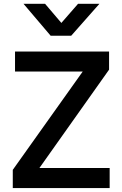

<svg xmlns="http://www.w3.org/2000/svg" viewBox="-20 -964 624 984"><path d="M45.5 0V-93.5L404 -597.5H57V-700H539V-607L182 -103H542V0ZM239.5 -781 100.5 -944.5H211L294.5 -846.5L380 -944.5H489.5L345 -781Z"/></svg>

Font: Geologica Cursive
Style: Regular
Weight: 400
Designer: Sindre Bremnes, Frode Helland
Foundry: Monokrom Skriftforlag AS
Version: Version 1.010;gftools[0.9.28]